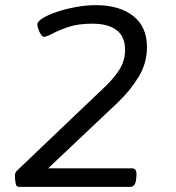

<svg xmlns="http://www.w3.org/2000/svg" viewBox="-20 -726 682 746"><path d="M52 0Q43 0 40.5 -15Q38 -30 38 -44Q38 -55 46 -63L389 -390Q423 -422 444.5 -456.5Q466 -491 466 -532Q466 -584 433 -609Q400 -634 339 -634Q283 -634 245 -621Q207 -608 184 -595.5Q161 -583 150 -583Q145 -583 139 -592Q133 -601 129 -612.5Q125 -624 125 -631Q125 -642 145.5 -655Q166 -668 200 -679.5Q234 -691 274 -698.5Q314 -706 352 -706Q444 -706 497.5 -664Q551 -622 551 -543Q551 -481 519 -428Q487 -375 438 -328L167 -72H493Q513 -72 510 -41L509 -30Q506 0 486 0Z"/></svg>

Font: Asap Expanded Expanded Regular
Style: Italic
Weight: 400
Width: 7
Italic angle: -6°
Designer: Pablo Cosgaya
Foundry: Omnibus-Type
Version: Version 3.001; ttfautohint (v1.8.4.7-5d5b)